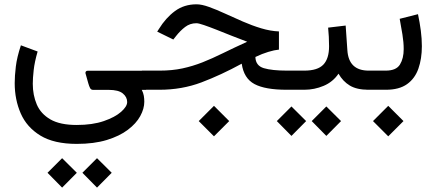

<svg xmlns="http://www.w3.org/2000/svg" viewBox="-20 -417 2028 892"><path d="M336.4 251.5Q231 251.5 167.7 212.9Q104.5 174.3 76.4 110.1Q48.3 45.9 48.3 -30.8Q48.3 -64 53.5 -107.4Q58.6 -150.9 77.1 -206.5L154.8 -177.7Q140.6 -128.9 136.5 -91.3Q132.3 -53.7 132.3 -27.8Q132.3 24.9 150.9 68.4Q169.4 111.8 214.1 137.7Q258.8 163.6 336.4 163.6Q409.7 163.6 462.2 145.5Q514.6 127.4 542.7 102.5Q570.8 77.6 570.8 57.1Q570.8 33.7 550.5 17.1Q530.3 0.5 484.9 0.5H412.6Q402.8 0.5 398.4 -8.1Q394 -16.6 390.1 -30.3L377 -77.1Q376.5 -81.1 378.9 -84.7Q381.3 -88.4 387.7 -88.4H658.7V0.5H638.7Q646 15.1 648.2 28.3Q650.4 41.5 650.4 55.7Q650.4 87.9 631.6 122.3Q612.8 156.7 574 186Q535.2 215.3 476.1 233.4Q417 251.5 336.4 251.5ZM430.7 317.9 499 385.7 430.7 454.6 362.8 385.7ZM268.6 317.9 336.9 385.7 268.6 454.6 200.7 385.7Z M974.1 74.7 1044.9 145.5 974.1 216.3 903.3 145.5ZM1275.9 -271V-186.5Q1254.9 -184.6 1226.6 -176Q1198.2 -167.5 1166.5 -152.3Q1167.5 -111.8 1205.6 -100.3Q1243.7 -88.9 1313.5 -88.9H1340.3V0H1311.5Q1211.9 0 1162.4 -26.4Q1112.8 -52.7 1103 -121.1Q1006.3 -68.4 915.8 -34.2Q825.2 0 720.7 0H639.2V-88.9H722.2Q779.3 -88.9 827.1 -99.1Q875 -109.4 920.7 -127.4Q966.3 -145.5 1016.4 -170.2Q1066.4 -194.8 1128.4 -223.1Q1093.8 -235.8 1056.6 -250.7Q1019.5 -265.6 986.1 -278.8Q952.6 -292 927.7 -300.5Q902.8 -309.1 892.6 -309.1Q862.8 -309.1 840.1 -291.7Q817.4 -274.4 798.3 -250L785.2 -233.4L710.4 -270L717.8 -281.7Q750 -334 792.7 -365.5Q835.4 -397 893.1 -397Q917 -397 950.9 -384.8Q984.9 -372.6 1024.9 -354.2Q1064.9 -335.9 1107.9 -317.1Q1150.9 -298.3 1193.8 -285.4Q1236.8 -272.5 1275.9 -271Z M1319.8 -88.9H1393.6Q1455.6 -88.9 1482.2 -116.7Q1508.8 -144.5 1508.8 -202.1Q1508.8 -225.6 1507.6 -246.6Q1506.3 -267.6 1504.4 -288.6L1585.9 -298.3L1593.8 -184.1Q1599.6 -88.9 1692.9 -88.9H1703.1V0H1691.9Q1637.7 0 1605.2 -19.5Q1572.8 -39.1 1552.7 -74.7Q1526.4 -36.1 1483.4 -18.1Q1440.4 0 1393.6 0H1319.8ZM1496.1 77.6 1564.5 145.5 1496.1 214.4 1428.2 145.5ZM1334 77.6 1402.3 145.5 1334 214.4 1266.1 145.5Z M1772.9 0H1683.1V-88.9H1772Q1820.8 -88.9 1838.1 -117.2Q1855.5 -145.5 1855.5 -189Q1855.5 -220.7 1849.6 -256.8Q1843.8 -293 1836.9 -329.6L1921.9 -351.1Q1930.2 -312 1935.1 -274.4Q1939.9 -236.8 1939.9 -202.6Q1939.9 -144 1923.8 -98.1Q1907.7 -52.2 1871.1 -26.1Q1834.5 0 1772.9 0ZM1783.7 74.7 1854.5 145.5 1783.7 216.3 1712.9 145.5Z"/></svg>

Font: Vazirmatn UI FD
Style: Regular
Weight: 400
Designer: Saber Rastikerdar
Foundry: Saber Rastikerdar
Version: Version 33.003